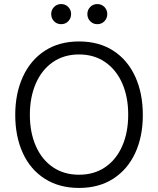

<svg xmlns="http://www.w3.org/2000/svg" viewBox="-20 -919 779 945"><path d="M55 -353Q55 -459 92.5 -541Q130 -623 200.5 -669Q271 -715 369 -715Q467 -715 537.5 -669.5Q608 -624 645.5 -542Q683 -460 683 -353Q683 -247 645.5 -166Q608 -85 537.5 -39.5Q467 6 369 6Q271 6 200 -39.5Q129 -85 92 -166.5Q55 -248 55 -353ZM611 -355Q611 -442 581.5 -509Q552 -576 497.5 -613.5Q443 -651 369 -651Q295 -651 240.5 -613.5Q186 -576 156.5 -508.5Q127 -441 127 -354Q127 -267 156.5 -200Q186 -133 240.5 -96Q295 -59 369 -59Q443 -59 497.5 -96Q552 -133 581.5 -200Q611 -267 611 -355ZM410 -850Q410 -870 424 -884.5Q438 -899 459 -899Q480 -899 494 -884.5Q508 -870 508 -850Q508 -829 494 -814.5Q480 -800 459 -800Q438 -800 424 -814.5Q410 -829 410 -850ZM232 -850Q232 -870 246 -884.5Q260 -899 281 -899Q302 -899 316 -884.5Q330 -870 330 -850Q330 -829 316 -814.5Q302 -800 281 -800Q260 -800 246 -814.5Q232 -829 232 -850Z"/></svg>

Font: Be Vietnam Light
Style: Regular
Weight: 300
Designer: Gabriel Lam
Foundry: TypeRant
Version: Version 4.000